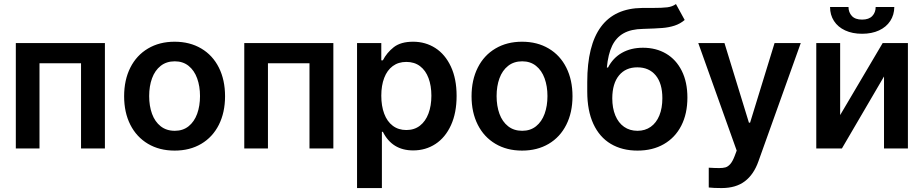

<svg xmlns="http://www.w3.org/2000/svg" viewBox="-20 -747 4648 966"><path d="M59.6 -530.3H507.8V0H387.7V-428.7H178.7V0H59.6Z M604.5 -262.7Q604.5 -344.7 635.7 -406.7Q667 -468.8 724.6 -502.9Q782.2 -537.1 858.4 -537.1Q935.1 -537.1 992.7 -502.9Q1050.3 -468.8 1081.3 -406.7Q1112.3 -344.7 1112.3 -262.7Q1112.3 -181.2 1081.1 -119.1Q1049.8 -57.1 992.4 -23.2Q935.1 10.7 858.4 10.7Q782.2 10.7 724.6 -23.4Q667 -57.6 635.7 -119.4Q604.5 -181.2 604.5 -262.7ZM986.3 -263.7Q986.3 -313 971.9 -352.8Q957.5 -392.6 929 -415.5Q900.4 -438.5 859.4 -438.5Q817.4 -438.5 788.3 -415.5Q759.3 -392.6 744.9 -353Q730.5 -313.5 730.5 -263.7Q730.5 -213.9 744.9 -174.3Q759.3 -134.8 788.3 -111.8Q817.4 -88.9 859.4 -88.9Q900.4 -88.9 929 -111.8Q957.5 -134.8 971.9 -174.3Q986.3 -213.9 986.3 -263.7Z M1209 -530.3H1657.2V0H1537.1V-428.7H1328.1V0H1209Z M1776.4 -530.3H1898.4V-443.4H1906.2Q1926.3 -482.4 1961.4 -509.8Q1996.6 -537.1 2058.6 -537.1Q2120.6 -537.1 2170.2 -505.4Q2219.7 -473.6 2248.5 -412.1Q2277.3 -350.6 2277.3 -264.6Q2277.3 -179.2 2249 -117.2Q2220.7 -55.2 2171.1 -22.7Q2121.6 9.8 2058.6 9.8Q1953.1 9.8 1906.2 -84H1901.4V199.2H1776.4ZM2024.4 -92.8Q2064.5 -92.8 2092.8 -114.7Q2121.1 -136.7 2135.7 -175.8Q2150.4 -214.8 2150.4 -265.6Q2150.4 -315.4 2136 -354Q2121.6 -392.6 2093.3 -414.1Q2064.9 -435.5 2024.4 -435.5Q1984.4 -435.5 1956.1 -414.6Q1927.7 -393.6 1913.1 -355.2Q1898.4 -316.9 1898.4 -265.6Q1898.4 -213.9 1913.1 -174.8Q1927.7 -135.7 1956.1 -114.3Q1984.4 -92.8 2024.4 -92.8Z M2352.5 -262.7Q2352.5 -344.7 2383.8 -406.7Q2415 -468.8 2472.7 -502.9Q2530.3 -537.1 2606.4 -537.1Q2683.1 -537.1 2740.7 -502.9Q2798.3 -468.8 2829.3 -406.7Q2860.4 -344.7 2860.4 -262.7Q2860.4 -181.2 2829.1 -119.1Q2797.9 -57.1 2740.5 -23.2Q2683.1 10.7 2606.4 10.7Q2530.3 10.7 2472.7 -23.4Q2415 -57.6 2383.8 -119.4Q2352.5 -181.2 2352.5 -262.7ZM2734.4 -263.7Q2734.4 -313 2720 -352.8Q2705.6 -392.6 2677 -415.5Q2648.4 -438.5 2607.4 -438.5Q2565.4 -438.5 2536.4 -415.5Q2507.3 -392.6 2492.9 -353Q2478.5 -313.5 2478.5 -263.7Q2478.5 -213.9 2492.9 -174.3Q2507.3 -134.8 2536.4 -111.8Q2565.4 -88.9 2607.4 -88.9Q2648.4 -88.9 2677 -111.8Q2705.6 -134.8 2720 -174.3Q2734.4 -213.9 2734.4 -263.7Z M3214.8 -601.6Q3155.3 -600.6 3117.7 -579.6Q3080.1 -558.6 3059.8 -516.6Q3039.6 -474.6 3033.2 -407.2H3039.1Q3064 -455.6 3109.1 -481.2Q3154.3 -506.8 3214.8 -506.8Q3280.8 -506.8 3331.3 -477.1Q3381.8 -447.3 3410.2 -390.6Q3438.5 -334 3438.5 -255.9Q3438.5 -174.8 3407.7 -114.7Q3377 -54.7 3320.3 -22Q3263.7 10.7 3187.5 10.7Q3109.9 10.7 3053 -23.2Q2996.1 -57.1 2965.3 -123.8Q2934.6 -190.4 2934.6 -286.1V-334Q2934.6 -704.1 3210.9 -707H3260.7Q3311.5 -707 3337.2 -710.2Q3362.8 -713.4 3380.9 -726.6L3424.8 -646.5Q3402.3 -627.4 3374.3 -618.2Q3346.2 -608.9 3312.5 -606.2Q3278.8 -603.5 3214.8 -601.6ZM3312.5 -252.9Q3312.5 -327.1 3279.1 -367.7Q3245.6 -408.2 3186.5 -408.2Q3127.9 -408.2 3094.5 -367.7Q3061 -327.1 3060.5 -252.9Q3060.5 -203.1 3075.9 -166Q3091.3 -128.9 3119.9 -108.9Q3148.4 -88.9 3187.5 -88.9Q3225.6 -88.9 3253.9 -108.9Q3282.2 -128.9 3297.4 -166Q3312.5 -203.1 3312.5 -252.9Z M3545.9 196.3V96.7Q3577.1 98.6 3598.6 98.6Q3617.2 98.6 3629.6 95.2Q3642.1 91.8 3653.8 78.9Q3665.5 65.9 3675.8 39.1L3686.5 10.7L3493.2 -530.3H3625L3748 -129.9H3753.9L3877 -530.3H4008.8L3795.9 64.5Q3772.5 130.9 3727.5 165Q3682.6 199.2 3610.4 199.2Q3569.3 199.2 3545.9 196.3Z M4420.9 -530.3H4547.9V0H4427.7V-362.3L4215.8 0H4086.9V-530.3H4207V-168ZM4317.4 -577.1Q4268.6 -577.1 4232.2 -594Q4195.8 -610.8 4176 -641.4Q4156.2 -671.9 4156.2 -711.9H4249Q4249 -685.1 4265.9 -666.7Q4282.7 -648.4 4317.4 -648.4Q4351.6 -648.4 4368.7 -666.5Q4385.7 -684.6 4385.7 -711.9H4479.5Q4479 -671.9 4459 -641.4Q4439 -610.8 4402.6 -594Q4366.2 -577.1 4317.4 -577.1Z"/></svg>

Font: Pretendard Std SemiBold
Style: Regular
Weight: 600
Designer: Base glyphs from Inter by Rasmus Andersson; Hangeul glyphs from Noto Sans CJK(Source Han Sans) by Jang Soo-young and Kan
Foundry: Kil Hyung-jin
Version: Version 1.309